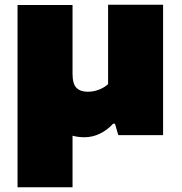

<svg xmlns="http://www.w3.org/2000/svg" viewBox="-20 -570 766 810"><path d="M54 220V-549H286V-259Q286 -215.5 302.8 -199.2Q319.5 -183 350 -183Q375 -183 398 -192Q421 -201 436 -215V-550H668V0H479L465 -48H457Q432.5 -21 401.2 -6Q370 9 336 9Q309 9 286 2.5V220Z"/></svg>

Font: Encode Sans Exp Black
Style: Regular
Weight: 900
Width: 7
Designer: Multiple Designers
Foundry: Impallari Type
Version: Version 3.002; ttfautohint (v1.8.3) -l 8 -r 50 -G 200 -x 14 